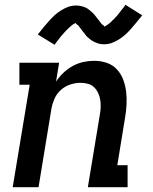

<svg xmlns="http://www.w3.org/2000/svg" viewBox="-20 -782 640 802"><path d="M33 0 104 -428H61V-520H227L214 -441Q227 -461 245 -478Q263 -495 284 -506.5Q305 -518 328 -523Q351 -528 373 -528Q401 -528 426 -519.5Q451 -511 468.5 -492Q486 -473 495 -448.5Q504 -424 507 -397.5Q510 -371 508.5 -343.5Q507 -316 502 -288L470 -92H513V0H347L397 -303Q400 -319 400.5 -335Q401 -351 398.5 -366Q396 -381 389.5 -394.5Q383 -408 372.5 -418Q362 -428 347 -432Q332 -436 316 -436Q295 -436 273.5 -429Q252 -422 234.5 -406.5Q217 -391 208 -370.5Q199 -350 195 -329L141 0ZM208 -595 138 -638Q152 -656 164 -670.5Q176 -685 187 -697Q198 -709 209 -719Q220 -729 235 -738.5Q250 -748 265.5 -753.5Q281 -759 297 -759Q302 -759 307 -758.5Q312 -758 317 -757Q322 -756 326.5 -754.5Q331 -753 336 -751Q341 -749 345 -746.5Q349 -744 352.5 -741Q356 -738 360 -734.5Q364 -731 368 -727.5Q372 -724 374.5 -720.5Q377 -717 380 -713.5Q383 -710 385 -707Q387 -704 391 -699.5Q395 -695 398 -690.5Q401 -686 404 -682.5Q407 -679 411 -677Q415 -675 415 -671V-670Q415 -671 419.5 -673Q424 -675 427 -677Q430 -679 434 -682.5Q438 -686 440.5 -687.5Q443 -689 444.5 -691Q446 -693 448.5 -695.5Q451 -698 453.5 -700Q456 -702 458.5 -705Q461 -708 463.5 -710.5Q466 -713 468.5 -716Q471 -719 474 -722.5Q477 -726 479.5 -729.5Q482 -733 485 -737Q488 -741 491.5 -745Q495 -749 498 -753Q501 -757 504 -762L574 -718Q560 -701 548 -686Q536 -671 525 -659Q514 -647 503 -637Q492 -627 477 -617.5Q462 -608 446.5 -602.5Q431 -597 415 -597Q410 -597 405 -597.5Q400 -598 395 -599Q390 -600 385.5 -602Q381 -604 376 -606Q371 -608 367 -610.5Q363 -613 359.5 -615.5Q356 -618 352 -621.5Q348 -625 344 -628.5Q340 -632 337.5 -636Q335 -640 332 -643.5Q329 -647 327 -649.5Q325 -652 321 -657Q317 -662 314 -666.5Q311 -671 308 -674.5Q305 -678 301 -680Q297 -682 297 -686Q297 -686 292 -684Q288 -682 285 -680Q282 -678 278 -674.5Q274 -671 271.5 -669Q269 -667 267 -665Q265 -663 263 -661Q261 -659 258.5 -656.5Q256 -654 253.5 -651.5Q251 -649 248.5 -646Q246 -643 243.5 -640Q241 -637 238 -634Q235 -631 232.5 -627.5Q230 -624 227 -620Q224 -616 220.5 -612Q217 -608 214 -603.5Q211 -599 208 -595Z"/></svg>

Font: Iosevka Etoile Semibold
Style: Italic
Weight: 600
Italic angle: -9°
Designer: Belleve Invis
Foundry: Belleve Invis
Version: Version 22.1.2; ttfautohint (v1.8.4)